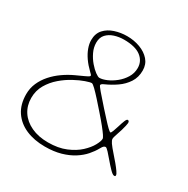

<svg xmlns="http://www.w3.org/2000/svg" viewBox="-159 -789 961 982"><g transform="rotate(30 321.0 -298.0)"><path d="M232.5 51.5Q169.5 51.5 120.8 30.5Q72 9.5 44.2 -31.8Q16.5 -73 16.5 -133.5Q16.5 -169 30.2 -200.2Q44 -231.5 67.5 -258Q91 -284.5 121 -305.5Q151 -326.5 183.5 -341.5Q214.5 -355.5 230 -362.8Q245.5 -370 250.5 -373.5Q255.5 -377 255.5 -379.5Q255.5 -382.5 252.5 -386Q249.5 -389.5 242.5 -396Q217.5 -420 200.5 -444.5Q183.5 -469 174.8 -493.2Q166 -517.5 166 -539Q166 -578 187.8 -602Q209.5 -626 244 -637.2Q278.5 -648.5 316 -648.5Q357.5 -648.5 393 -635.2Q428.5 -622 450.5 -597Q472.5 -572 472.5 -535.5Q472.5 -495 452.8 -464.8Q433 -434.5 402 -413Q371 -391.5 337 -376.5Q327.5 -372.5 324 -368.8Q320.5 -365 320.5 -362.5Q320.5 -358 340 -335Q359.5 -312 397.5 -269.5Q418.5 -246.5 437.2 -225.8Q456 -205 469.5 -192Q483 -179 487.5 -179Q491 -179 496.8 -194.2Q502.5 -209.5 507 -224.5Q514.5 -249.5 520.5 -264.2Q526.5 -279 532.5 -279Q537 -279 539.5 -275.8Q542 -272.5 542 -265.5Q542 -261.5 539 -248.2Q536 -235 531.5 -219.5Q527 -204 522.5 -192Q518.5 -180.5 515.8 -171Q513 -161.5 513 -156.5Q513 -147.5 522.8 -133.2Q532.5 -119 559 -89Q573 -73.5 587.5 -56Q602 -38.5 612 -24.2Q622 -10 622 -3.5Q622 1 620.5 2.2Q619 3.5 614 3.5Q605.5 3.5 587.2 -15.5Q569 -34.5 553.5 -53Q538 -71.5 523.8 -87Q509.5 -102.5 504 -102.5Q499 -102.5 494 -98.8Q489 -95 481 -80.5Q468.5 -57.5 448 -34Q427.5 -10.5 397.2 8.8Q367 28 326.2 39.8Q285.5 51.5 232.5 51.5ZM236 25Q296 25 340.2 6.5Q384.5 -12 413 -38.5Q441.5 -65 455.5 -90.8Q469.5 -116.5 469.5 -130.5Q469.5 -136 460.5 -149.5Q451.5 -163 433.2 -185.8Q415 -208.5 386.5 -241Q363 -268 340.5 -293Q318 -318 301.5 -334Q285 -350 279 -350Q269.5 -350 243.5 -341Q217.5 -332 184.5 -314.2Q151.5 -296.5 120.5 -270Q89.5 -243.5 69 -208.5Q48.5 -173.5 48.5 -130Q48.5 -84.5 71.5 -49.5Q94.5 -14.5 136.8 5.2Q179 25 236 25ZM298.5 -392.5Q316.5 -392.5 341 -403Q365.5 -413.5 389 -432.5Q412.5 -451.5 428.2 -477.2Q444 -503 444 -533.5Q444 -574.5 411 -599.8Q378 -625 311 -625Q282 -625 255.5 -616.5Q229 -608 212 -589.8Q195 -571.5 195 -541Q195 -512.5 207.8 -486Q220.5 -459.5 238.8 -438.2Q257 -417 273.8 -404.8Q290.5 -392.5 298.5 -392.5Z"/></g></svg>

Font: Gluten Thin Thin
Style: Regular
Weight: 250
Version: Version 1.300